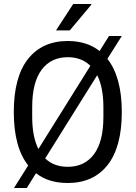

<svg xmlns="http://www.w3.org/2000/svg" viewBox="-20 -903 678 960"><path d="M260 -751 346 -883H436L437 -880L329 -751ZM589 -343Q589 -168 518 -78Q447 12 319 12Q222 12 160 -37L114 37H50L121 -76Q49 -166 49 -343Q49 -518 120 -608Q191 -698 319 -698Q414 -698 478 -648L525 -723H589L517 -609Q589 -517 589 -343ZM141 -368V-318Q141 -220 172 -158L432 -574Q388 -617 319 -617Q235 -617 188 -554Q141 -491 141 -368ZM319 -69Q403 -69 450 -132Q497 -195 497 -318V-368Q497 -465 466 -527L206 -111Q249 -69 319 -69Z"/></svg>

Font: Archivo Narrow
Style: Regular
Weight: 400
Designer: Hector Gatti
Foundry: Omnibus-Type
Version: Version 1.003